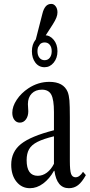

<svg xmlns="http://www.w3.org/2000/svg" viewBox="-20 -954 462 984"><path d="M133.5 10.5Q91 10.5 64.2 -23Q37.5 -56.5 37.5 -110Q37.5 -176 87.5 -216Q137.5 -256 256.5 -286.5V-380Q256.5 -443.5 242.8 -469Q229 -494.5 195 -494.5Q162 -494.5 142.5 -474.5Q123 -454.5 123 -420.5Q123 -411 124 -401.8Q125 -392.5 125 -384Q125 -358.5 112.8 -342Q100.5 -325.5 81.5 -325.5Q64.5 -325.5 53.8 -339.5Q43 -353.5 43 -376Q43 -408.5 65.8 -442.8Q88.5 -477 125.5 -501.5Q175.5 -534.5 233 -534.5Q305.5 -534.5 327 -482.5Q333.5 -465.5 335.8 -439.5Q338 -413.5 338 -352.5V-129Q338 -80.5 344.2 -63Q350.5 -45.5 367.5 -45.5Q387.5 -45.5 405.5 -73.5L420 -56.5Q400.5 -21 380.2 -5.2Q360 10.5 333 10.5Q271 10.5 259 -78.5H256.5Q233.5 -37.5 201.2 -13.5Q169 10.5 133.5 10.5ZM173.5 -53Q198.5 -53 220.2 -69.2Q242 -85.5 256.5 -114.5V-255.5Q203 -242.5 172.2 -227Q141.5 -211.5 129 -189.2Q116.5 -167 116.5 -133.5Q116.5 -53 173.5 -53ZM208.5 -609.5Q179 -609.5 161.2 -633Q143.5 -656.5 143.5 -691.5Q143.5 -726.5 162 -750Q180.5 -773.5 208.5 -773.5Q236 -773.5 255.2 -750Q274.5 -726.5 274.5 -691.5Q274.5 -656.5 255.2 -633Q236 -609.5 208.5 -609.5ZM208.5 -645.5Q225.5 -645.5 235.2 -658.2Q245 -671 245 -691.5Q245 -712 235.2 -724.2Q225.5 -736.5 208.5 -736.5Q192 -736.5 182 -724.2Q172 -712 172 -691.5Q172 -671 182 -658.2Q192 -645.5 208.5 -645.5ZM172.5 -708 155 -719 197.5 -884.5Q203 -907.5 214 -920.8Q225 -934 243 -934Q256 -934 265.2 -921.8Q274.5 -909.5 274.5 -890.5Q274.5 -878 269 -863.8Q263.5 -849.5 250.5 -829Z"/></svg>

Font: Libre Caslon Condensed
Style: Regular
Weight: 400
Designer: Pablo Impallari, Rodrigo Fuenzalida, Katja Schimmel, Ertekin Erdin
Foundry: Pablo Impallari, Rodrigo Fuenzalida
Version: Version 2.000; ttfautohint (v1.8.4.7-5d5b);gftools[0.9.33]